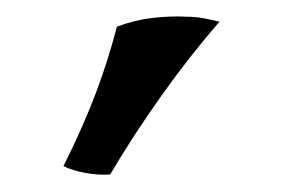

<svg xmlns="http://www.w3.org/2000/svg" viewBox="-20 -740 340 230"><path d="M112 -531Q97 -530 81.5 -533Q66 -536 56 -541Q80 -589 95 -629Q110 -669 120 -708Q141 -716 162.5 -718.5Q184 -721 203 -720Q214 -720 224.5 -718Q235 -716 243 -714Q208 -674 173.5 -625.5Q139 -577 112 -531Z"/></svg>

Font: Vollkorn SemiBold
Style: Regular
Weight: 600
Designer: Friedrich Althausen
Foundry: Friedrich Althausen
Version: Version 5.000